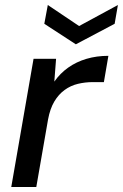

<svg xmlns="http://www.w3.org/2000/svg" viewBox="-20 -747 491 767"><path d="M25 0 114 -512H204L197 -421Q220 -454 252.5 -477Q285 -500 325.5 -512Q366 -524 413 -524L395 -419H351Q320 -419 291 -412Q262 -405 238 -387.5Q214 -370 197 -341.5Q180 -313 172 -270L125 0ZM451 -727 438 -652 283 -570 157 -652 171 -727 296 -643Z"/></svg>

Font: DM Sans 12pt Medium
Style: Italic
Weight: 500
Italic angle: -10°
Version: Version 4.004;gftools[0.9.30]